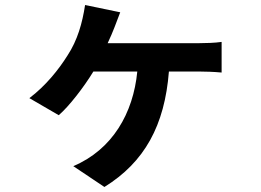

<svg xmlns="http://www.w3.org/2000/svg" viewBox="-20 -647 1040 765"><path d="M775 -475H409C432 -524 442 -554 459 -598L319 -627C308 -555 289 -487 249 -426C214 -370 162 -305 97 -256L214 -188C255 -223 315 -301 352 -362H527C511 -196 428 -51 272 15L396 98C556 -1 636 -147 653 -362H775C795 -362 832 -361 863 -358V-480C836 -476 798 -475 775 -475Z"/></svg>

Font: Spoqa Han Sans Neo Bold
Style: Bold
Weight: 700
Designer: [Spoqa Han Sans Neo] Dong-huui Kim  Younghwa Kang  Yujin Lee  [Noto Sans] Ryoko NISHIZUKA  (kana & ideographs); Paul D. 
Foundry: Spoqa (http://www.spoqa-han-sans.com)
Version: Version 1.100;hotconv 1.0.109;makeotfexe 2.5.65596